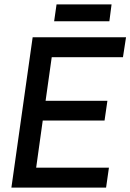

<svg xmlns="http://www.w3.org/2000/svg" viewBox="-20 -856 595 876"><path d="M129 -686H555L541 -595H216L188 -396H470L457 -306H175L145 -91H477L464 0H32ZM238 -836H489L479 -759H227Z"/></svg>

Font: Archivo Narrow Medium
Style: Italic
Weight: 500
Italic angle: -8°
Designer: Hector Gatti
Foundry: Omnibus-Type
Version: Version 2.001